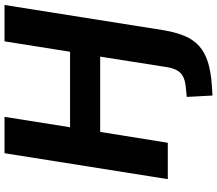

<svg xmlns="http://www.w3.org/2000/svg" viewBox="-74 -670 938 829"><g transform="rotate(-90 394.5 -256.0)"><path d="M396 193 390 82 438 77Q475 73 493.5 54.5Q512 36 518 0L564 -292H239L192 0H35L147 -705H304L259 -422H585L630 -705H787L678 -18Q669 35 653 73Q637 111 609.5 135.5Q582 160 541 173Q500 186 442 190Z"/></g></svg>

Font: Nunito Sans 11pt ExtraBold
Style: Italic
Weight: 800
Italic angle: -9°
Version: Version 3.101;gftools[0.9.27]